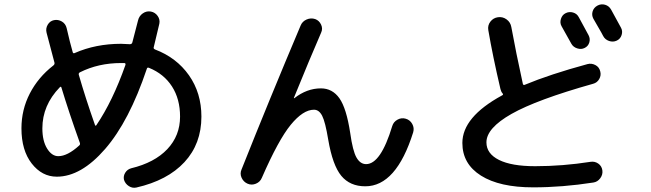

<svg xmlns="http://www.w3.org/2000/svg" viewBox="-20 -844 3040 896"><path d="M258.8 -436.5Q177.7 -352.5 177.7 -245.1Q177.7 -186.5 199.7 -150.9Q221.7 -115.2 252 -115.2Q294.9 -115.2 349.6 -165Q355.5 -169.9 352.5 -177.7Q301.8 -319.3 266.6 -435.5Q264.6 -442.4 258.8 -436.5ZM544.9 -549.8Q439.5 -549.8 353.5 -506.8Q345.7 -502.9 347.7 -495.1Q378.9 -386.7 422.9 -261.7Q425.8 -253.9 429.7 -259.8Q505.9 -372.1 565.4 -541Q567.4 -549.8 559.6 -549.8ZM245.1 -19.5Q175.8 -19.5 127.9 -81.1Q80.1 -142.6 80.1 -245.1Q80.1 -332 119.1 -407.7Q158.2 -483.4 228.5 -538.1Q235.4 -543 234.4 -550.8Q221.7 -596.7 197.3 -691.4Q192.4 -710.9 202.6 -728.5Q212.9 -746.1 231.9 -750Q251 -753.9 268.6 -743.7Q286.1 -733.4 291 -712.9Q306.6 -644.5 319.3 -600.6Q321.3 -592.8 329.1 -596.7Q426.8 -639.6 544.9 -639.6Q557.6 -639.6 585.9 -637.7Q595.7 -637.7 597.7 -646.5Q615.2 -712.9 624 -748Q628.9 -769.5 646.5 -781.7Q664.1 -793.9 684.6 -790Q704.1 -786.1 715.8 -769.5Q727.5 -752.9 723.6 -733.4Q702.1 -642.6 697.3 -623Q695.3 -617.2 703.1 -613.3Q803.7 -575.2 861.8 -492.7Q919.9 -410.2 919.9 -299.8Q919.9 -172.9 840.8 -87.4Q761.7 -2 616.2 31.2Q597.7 35.2 581.1 24.4Q564.5 13.7 558.6 -4.9Q554.7 -22.5 564.5 -38.1Q574.2 -53.7 591.8 -58.6Q701.2 -85 760.7 -147.9Q820.3 -210.9 820.3 -299.8Q820.3 -381.8 782.7 -440.4Q745.1 -499 675.8 -527.3Q667 -531.2 665 -522.5Q583 -278.3 470.7 -148.9Q358.4 -19.5 245.1 -19.5Z M1107.4 -53.7Q1238.3 -382.8 1382.8 -724.6Q1390.6 -744.1 1410.6 -752.9Q1430.7 -761.7 1451.2 -754.9Q1469.7 -748 1478.5 -729Q1487.3 -710 1478.5 -691.4Q1425.8 -570.3 1351.6 -387.7V-385.7H1353.5Q1412.1 -431.6 1477.5 -431.6Q1531.2 -431.6 1564 -385.3Q1596.7 -338.9 1614.3 -223.6Q1626 -139.6 1643.6 -108.9Q1661.1 -78.1 1688.5 -78.1Q1756.8 -78.1 1810.5 -255.9Q1816.4 -275.4 1835 -285.6Q1853.5 -295.9 1873.5 -290Q1893.6 -284.2 1903.8 -265.6Q1914.1 -247.1 1908.2 -226.6Q1829.1 25.4 1684.6 25.4Q1613.3 25.4 1572.8 -23.4Q1532.2 -72.3 1511.7 -192.4Q1498 -275.4 1483.4 -303.7Q1468.8 -332 1445.3 -332Q1394.5 -332 1336.9 -261.7Q1279.3 -191.4 1202.1 -14.6Q1194.3 4.9 1174.3 13.2Q1154.3 21.5 1135.3 13.2Q1116.2 4.9 1107.4 -14.6Q1098.6 -34.2 1107.4 -53.7Z M2467.8 30.3Q2311.5 30.3 2224.6 -24.4Q2137.7 -79.1 2137.7 -176.8Q2137.7 -297.9 2322.3 -398.4Q2331.1 -402.3 2325.2 -408.2Q2318.4 -416 2315.4 -428.7Q2279.3 -583 2258.8 -703.1Q2254.9 -725.6 2268.6 -743.2Q2282.2 -760.7 2304.2 -763.7Q2326.2 -766.6 2344.2 -753.4Q2362.3 -740.2 2366.2 -717.8Q2387.7 -599.6 2419.9 -453.1Q2421.9 -445.3 2428.7 -448.2Q2545.9 -497.1 2721.7 -544.9Q2740.2 -549.8 2758.3 -540.5Q2776.4 -531.2 2781.2 -510.7Q2786.1 -492.2 2776.4 -475.1Q2766.6 -458 2748 -453.1Q2484.4 -378.9 2367.2 -312.5Q2250 -246.1 2250 -179.7Q2250 -127 2308.6 -97.7Q2367.2 -68.4 2477.5 -68.4Q2605.5 -68.4 2736.3 -88.9Q2755.9 -91.8 2772 -80.6Q2788.1 -69.3 2791 -49.3Q2793.9 -29.3 2781.2 -12.2Q2768.6 4.9 2749 7.8Q2604.5 30.3 2467.8 30.3ZM2619.1 -782.2Q2635.7 -791 2654.3 -785.6Q2672.9 -780.3 2681.6 -762.7Q2696.3 -735.4 2726.6 -679.7Q2735.4 -663.1 2730 -645.5Q2724.6 -627.9 2708 -620.1Q2692.4 -612.3 2673.8 -618.2Q2655.3 -624 2646.5 -639.6Q2638.7 -653.3 2623.5 -680.7Q2608.4 -708 2600.6 -721.7Q2591.8 -737.3 2597.7 -755.9Q2603.5 -774.4 2619.1 -782.2ZM2832 -798.8Q2847.7 -770.5 2877.9 -714.8Q2886.7 -699.2 2880.9 -680.7Q2875 -662.1 2857.9 -654.3Q2840.8 -646.5 2822.3 -652.8Q2803.7 -659.2 2794.9 -675.8Q2788.1 -689.5 2772 -716.8Q2755.9 -744.1 2749 -756.8Q2740.2 -773.4 2745.6 -791Q2751 -808.6 2768.1 -817.9Q2785.2 -827.1 2803.7 -821.8Q2822.3 -816.4 2832 -798.8Z"/></svg>

Font: Rounded Mgen+ 2p medium
Style: Regular
Weight: 500
Designer: [Source Han Sans]
Ryoko NISHIZUKA  (kana & ideographs); Paul D. Hunt (Latin, Greek & Cyrillic); Wenlong ZHANG  (bopomofo
Version: Version 1.059.20150602